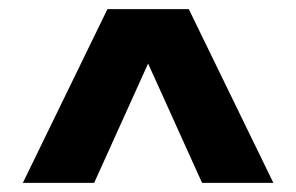

<svg xmlns="http://www.w3.org/2000/svg" viewBox="-20 -543 648 420"><path d="M578 -143H422L304 -404L186 -143H30L215 -523H393Z"/></svg>

Font: Alexandria Black
Style: Regular
Weight: 900
Designer: Mohamed Gaber
Foundry: Kief Type Foundry
Version: Version 5.100